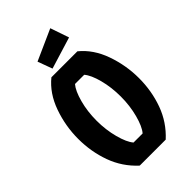

<svg xmlns="http://www.w3.org/2000/svg" viewBox="-267 -987 1076 1076"><g transform="rotate(-45 271.0 -449.5)"><path d="M175 -817 358 -899 396 -788 207 -730ZM374 -700Q444 -643 478 -547Q512 -451 512 -349.5Q512 -248 479 -157Q446 -66 374 0H168Q96 -66 63 -157Q30 -248 30 -349.5Q30 -451 64 -547Q98 -643 168 -700ZM235 -116H307Q332 -145 349.5 -210.5Q367 -276 367 -349Q367 -422 350 -486.5Q333 -551 308 -580H235Q210 -551 192.5 -486.5Q175 -422 175 -349Q175 -276 192.5 -210.5Q210 -145 235 -116Z"/></g></svg>

Font: Jockey One
Style: Regular
Weight: 400
Designer: TypeTogether
Foundry: TypeTogether
Version: Version 1.002